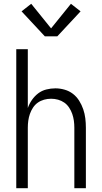

<svg xmlns="http://www.w3.org/2000/svg" viewBox="-20 -995 540 1015"><path d="M66 0V-735H127V-424Q135 -447 149 -467Q163 -487 182 -501.5Q201 -516 225 -522Q249 -528 273 -528Q297 -528 321.5 -521Q346 -514 365.5 -499Q385 -484 398.5 -462.5Q412 -441 420 -417.5Q428 -394 431 -369.5Q434 -345 434 -320V0H373V-320Q373 -339 370.5 -357Q368 -375 362 -392.5Q356 -410 345.5 -426Q335 -442 320 -452.5Q305 -463 287 -468Q269 -473 250 -473Q231 -473 213 -468Q195 -463 180 -452.5Q165 -442 154.5 -426Q144 -410 138 -392.5Q132 -375 129.5 -357Q127 -339 127 -320V0ZM217 -803 94 -935 145 -975 250 -845 355 -975 406 -935 283 -803Z"/></svg>

Font: Iosevka SS04 Light
Style: Regular
Weight: 300
Monospace: yes
Designer: Belleve Invis
Foundry: Belleve Invis
Version: Version 19.0.0; ttfautohint (v1.8.4)